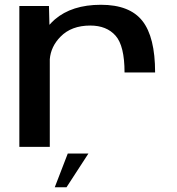

<svg xmlns="http://www.w3.org/2000/svg" viewBox="-20 -615 743 804"><path d="M501.5 -311.5Q501.5 -423 464 -465.5Q426.5 -508 358 -508Q279 -508 233.5 -461.5Q193 -420.5 188.5 -367V0H61V-590H185L187 -511Q197 -522.5 209.5 -533.5Q281 -595 402.5 -595Q523 -595 576.2 -527.5Q629.5 -460 629.5 -311.5ZM209.3 169.2 263.8 27.9H350.3L258.5 169.2Z"/></svg>

Font: Anybody ExtraExpanded Medium
Style: Regular
Weight: 500
Width: 8
Designer: Tyler Finck
Foundry: Etcetera Type Company
Version: Version 1.010; ttfautohint (v1.8.3) -l 8 -r 50 -G 200 -x 14 